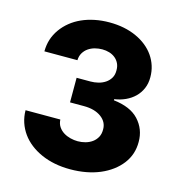

<svg xmlns="http://www.w3.org/2000/svg" viewBox="-110 -835 887 943"><g transform="rotate(15 333.5 -363.5)"><path d="M221.2 -213.8Q222.3 -192.5 232.6 -177.2Q242.9 -161.9 258.5 -152.2Q274.1 -142.4 293.3 -137.6Q312.5 -132.8 331 -132.8Q350.9 -132.8 370 -138.1Q389.2 -143.5 404.1 -154.3Q419 -165.1 428.1 -181.6Q437.1 -198.2 436.8 -220.2Q437.5 -258.5 404.5 -283Q371.1 -307.5 316.1 -307.5H245.4V-432.5H316.1Q335.6 -432.5 355.1 -437.3Q374.6 -442.1 390.4 -452.6Q406.2 -463.1 415.8 -479.2Q425.4 -495.4 425.1 -517.8Q425.4 -538 418 -553.4Q410.5 -568.9 397.5 -579.4Q384.6 -589.8 367.5 -595Q350.5 -600.1 331.7 -600.1Q312.5 -600.1 294 -595.2Q275.6 -590.2 260.8 -579.9Q246.1 -569.6 236.9 -554Q227.6 -538.4 226.9 -517H58.9Q59.3 -550.4 68.2 -578.1Q77.1 -605.8 95.2 -631.4Q112.9 -656.2 137.3 -676Q161.6 -695.7 191.6 -709.2Q221.6 -722.7 256.9 -729.9Q292.3 -737.2 331.7 -737.2Q409.1 -737.2 469.1 -709.9Q498.9 -696.4 522.2 -677.6Q545.5 -658.7 561.4 -635.7Q577.4 -612.6 585.9 -585.8Q594.5 -558.9 594.5 -529.1Q594.8 -497.2 583.6 -471.2Q572.4 -445.3 552.9 -426.3Q533.4 -407.3 507.1 -395.2Q480.8 -383.2 451 -378.9V-373.2Q493.6 -368.3 525.4 -354.8Q557.2 -341.3 578.5 -318.5Q621.8 -271.7 621.4 -206.7Q621.8 -143.5 584.5 -94.8Q565.7 -70.3 539.6 -51Q513.5 -31.6 481.2 -17.9Q448.9 -4.3 410.9 2.8Q372.9 9.9 330.3 9.9Q247.5 9.9 182.9 -18.8Q150.9 -33 125.4 -52.9Q99.8 -72.8 82 -97.7Q64.3 -122.5 54.5 -151.6Q44.7 -180.8 44.4 -213.8Z"/></g></svg>

Font: Inter P Extra Bold
Style: Regular
Weight: 800
Designer: Rasmus Andersson
Foundry: rsms
Version: Version 3.018;git-588b23468